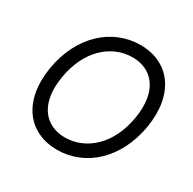

<svg xmlns="http://www.w3.org/2000/svg" viewBox="-163 -905 1087 1082"><g transform="rotate(30 380.5 -363.5)"><path d="M715.9 -358C754.3 -590.9 640.6 -737.2 453.1 -737.2C268.5 -737.2 113.6 -596.6 75.3 -369.3C36.9 -136.4 150.6 9.9 339.5 9.9C522.7 9.9 677.6 -130.7 715.9 -358ZM159.1 -358C190.3 -549.7 313.9 -654.8 448.9 -654.8C578.1 -654.8 663.4 -555.4 632.1 -369.3C600.9 -177.6 477.3 -72.4 342.3 -72.4C213.1 -72.4 127.8 -171.9 159.1 -358Z"/></g></svg>

Font: Margiela Sans
Style: Italic
Weight: 400
Italic angle: -9.39999°
Designer: Stefan Endress, Andreas Faust
Version: Version 1.100;FEAKit 1.0